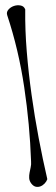

<svg xmlns="http://www.w3.org/2000/svg" viewBox="-20 -713 217 739"><path d="M99.6 -7.8Q92.8 -17.6 92.3 -27.8Q91.8 -38.1 93.8 -48.3Q95.7 -58.6 98.1 -69.3Q100.6 -80.1 99.6 -91.8Q94.7 -233.4 73.2 -377.4Q51.8 -521.5 7.8 -654.3Q3.9 -666 12.2 -675.8Q20.5 -685.5 33.2 -689.9Q45.9 -694.3 59.1 -691.9Q72.3 -689.5 77.1 -676.8Q76.2 -597.7 83 -514.6Q89.8 -431.6 101.6 -347.7Q113.3 -263.7 128.9 -181.6Q144.5 -99.6 162.1 -23.4Q159.2 -14.6 151.9 -6.8Q144.5 1 135.3 4.4Q126 7.8 116.7 5.4Q107.4 2.9 99.6 -7.8Z"/></svg>

Font: Give You Glory
Style: Regular
Weight: 400
Designer: Kimberly Geswein
Foundry: Kimberly Geswein
Version: Version 1.002